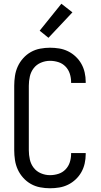

<svg xmlns="http://www.w3.org/2000/svg" viewBox="-20 -998 540 1026"><path d="M247 8Q221 8 194.5 3Q168 -2 145 -15Q122 -28 104 -48Q86 -68 75 -92Q64 -116 60 -142.5Q56 -169 56 -195V-540Q56 -566 60 -592.5Q64 -619 75 -643Q86 -667 104 -687Q122 -707 145 -720Q168 -733 194.5 -738Q221 -743 247 -743Q272 -743 296.5 -739Q321 -735 343.5 -724Q366 -713 384.5 -695.5Q403 -678 415 -656.5Q427 -635 432.5 -610.5Q438 -586 438 -561V-555H360V-559Q360 -582 353 -604Q346 -626 330 -642.5Q314 -659 292 -666Q270 -673 247 -673Q222 -673 198.5 -663Q175 -653 160 -633.5Q145 -614 139.5 -589.5Q134 -565 134 -540V-195Q134 -170 139.5 -145.5Q145 -121 160 -101.5Q175 -82 198.5 -72Q222 -62 247 -62Q270 -62 292 -69Q314 -76 330 -92.5Q346 -109 353 -131Q360 -153 360 -176V-180H438V-174Q438 -149 432.5 -124.5Q427 -100 415 -78.5Q403 -57 384.5 -39.5Q366 -22 343.5 -11Q321 0 296.5 4Q272 8 247 8ZM239 -796 192 -834 308 -978 367 -932Z"/></svg>

Font: Iosevka Custom
Style: Regular
Weight: 400
Monospace: yes
Designer: Belleve Invis
Foundry: Belleve Invis
Version: Version 32.5.0; ttfautohint (v1.8.4)